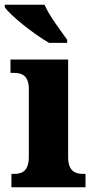

<svg xmlns="http://www.w3.org/2000/svg" viewBox="-35 -786 397 806"><path d="M171 -606H247V-619C220 -657 171 -721 152 -766H-15V-756C8 -721 108 -642 171 -606ZM13 0H324V-56H314C277 -56 251 -71 251 -127V-536H9V-480H25C60 -480 86 -465 86 -413V-128C86 -71 61 -56 24 -56H13Z"/></svg>

Font: Noto Serif Sinhala SemiCondensed ExtraBold
Style: Regular
Weight: 800
Width: 4
Designer: Jelle Bosma - Monotype Design Team
Foundry: Monotype Imaging Inc.
Version: Version 2.007